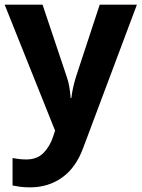

<svg xmlns="http://www.w3.org/2000/svg" viewBox="-20 -566 609 826"><path d="M0 -546H163L266 -239Q274 -217 278 -193.5Q282 -170 284 -144H287Q290 -170 295.5 -193.5Q301 -217 308 -239L409 -546H569L338 70Q307 155 247.5 197.5Q188 240 110 240Q85 240 66.5 237.5Q48 235 34 232V114Q45 116 60.5 118Q76 120 93 120Q140 120 167.5 91.5Q195 63 208 23L217 -4Z"/></svg>

Font: Noto Sans Kayah Li
Style: Bold
Weight: 700
Designer: Monotype Design Team, Sérgio Martins
Foundry: Monotype Imaging Inc.
Version: Version 2.002; ttfautohint (v1.8.4.7-5d5b)